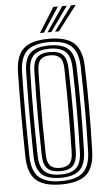

<svg xmlns="http://www.w3.org/2000/svg" viewBox="-64 -1024 602 1073"><g transform="rotate(-5 237.0 -488.0)"><path d="M236.5 8.5Q137.8 8.5 94.1 -31.5Q50.5 -71.5 48.8 -163.2Q47.8 -229.2 47.1 -287.5Q46.5 -345.8 46.5 -401.4Q46.5 -457 47.1 -514.6Q47.8 -572.2 48.8 -637Q50.5 -728.8 94.1 -768.6Q137.8 -808.5 236.5 -808.5Q333.8 -808.5 377.2 -768.8Q420.8 -729 423.5 -637.5Q425.5 -572.5 426.5 -515Q427.5 -457.5 427.4 -402Q427.2 -346.5 426.4 -288Q425.5 -229.5 423.5 -162.8Q420.8 -69.8 376.5 -30.6Q332.2 8.5 236.5 8.5ZM236.5 -10.2Q321 -10.2 359.8 -45.4Q398.5 -80.5 400.8 -164Q402.2 -226 403.1 -282.8Q404 -339.5 404 -395.2Q404 -451 403.2 -510.2Q402.5 -569.5 400.8 -636.5Q398.5 -719 360 -754.4Q321.5 -789.8 236.5 -789.8Q148.5 -789.8 111 -753.6Q73.5 -717.5 71.5 -636.5Q70.2 -578.5 69.6 -524Q69 -469.5 69 -413.6Q69 -357.8 69.6 -296.5Q70.2 -235.2 71.5 -164Q73.2 -78.8 113.4 -44.5Q153.5 -10.2 236.5 -10.2ZM236.5 -28.8Q161.8 -28.8 128.9 -60.1Q96 -91.5 94.5 -164Q93.5 -229.2 92.9 -287.4Q92.2 -345.5 92.2 -401.1Q92.2 -456.8 92.9 -514.4Q93.5 -572 94.5 -636.5Q96 -708.8 128.8 -740Q161.5 -771.2 236.5 -771.2Q309.2 -771.2 342.4 -740.1Q375.5 -709 377.8 -635.8Q379.5 -576.8 380.5 -519.9Q381.5 -463 381.5 -405.8Q381.5 -348.5 380.6 -288.9Q379.8 -229.2 377.8 -164.5Q375.5 -91.2 342.1 -60Q308.8 -28.8 236.5 -28.8ZM236.5 -47.2Q295 -47.2 324 -73.2Q353 -99.2 354.8 -165.2Q356.5 -226.8 357.2 -284.2Q358 -341.8 358.1 -398.4Q358.2 -455 357.5 -513.4Q356.8 -571.8 354.8 -635Q353 -700.5 324.2 -726.6Q295.5 -752.8 236.5 -752.8Q173.8 -752.8 146.2 -725.5Q118.8 -698.2 117.5 -635.8Q116 -571.5 115.2 -514.2Q114.5 -457 114.6 -401.6Q114.8 -346.2 115.4 -288.2Q116 -230.2 117.5 -164.5Q118.8 -102.5 146.1 -74.9Q173.5 -47.2 236.5 -47.2ZM236.5 -65.8Q186.2 -65.8 163.9 -89Q141.5 -112.2 140.5 -165.2Q138.8 -243 138.2 -320.2Q137.8 -397.5 138.2 -475.9Q138.8 -554.2 140.5 -635.5Q141.5 -689.5 164.8 -711.9Q188 -734.2 236.5 -734.2Q285.8 -734.2 308.1 -711.2Q330.5 -688.2 332 -634.8Q333.8 -574.8 334.8 -518.9Q335.8 -463 335.8 -407.1Q335.8 -351.2 334.9 -292.2Q334 -233.2 332 -167Q330.5 -113.5 308.8 -89.6Q287 -65.8 236.5 -65.8ZM236.5 -84.2Q273 -84.2 290.6 -102.9Q308.2 -121.5 309 -167.8Q310 -222 310.6 -275.9Q311.2 -329.8 311.4 -386Q311.5 -442.2 311 -503.2Q310.5 -564.2 309 -632.8Q308.2 -680 290 -697.9Q271.8 -715.8 236.5 -715.8Q199 -715.8 181.6 -697.4Q164.2 -679 163.2 -634.8Q161.5 -556.5 160.9 -481.9Q160.2 -407.2 160.8 -329.8Q161.2 -252.2 163.2 -165.5Q164.2 -122 181.2 -103.1Q198.2 -84.2 236.5 -84.2ZM190.2 -845 277.5 -983.8H303L212 -845ZM274.8 -845 377 -983.8H402.5L296.5 -845ZM232.5 -845 327.2 -983.8H352.8L254 -845Z"/></g></svg>

Font: Big Shoulders Inline Text Thin
Style: Bold
Weight: 700
Version: Version 2.002